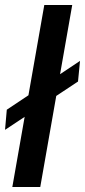

<svg xmlns="http://www.w3.org/2000/svg" viewBox="-25 -743 338 763"><path d="M24 0 151 -723H262L135 0ZM-5 -227 2 -307 293 -501 285 -419Z"/></svg>

Font: Archivo SemiExpanded Medium
Style: Italic
Weight: 500
Width: 6
Italic angle: -10°
Designer: Hector Gatti
Foundry: Omnibus-Type
Version: Version 2.001